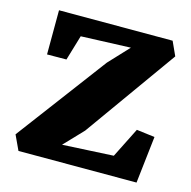

<svg xmlns="http://www.w3.org/2000/svg" viewBox="-87 -641 726 728"><g transform="rotate(15 276.0 -277.5)"><path d="M357.5 -488.5 162.5 -481 133 -382 57 -381.5 57.5 -555H503.5L528.5 -500L271.5 -140L200.5 -65.5L401 -76L460 -193.5L531.5 -184.5L510.5 0H47L20 -58L284 -410Z"/></g></svg>

Font: Merriweather 20pt ExtraBold
Style: Regular
Weight: 800
Version: Version 2.100